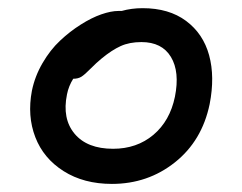

<svg xmlns="http://www.w3.org/2000/svg" viewBox="-20 -478 592 470"><path d="M253.9 -27.8Q185.1 -27.8 135.7 -59.1Q86.4 -90.3 66.4 -142.3Q46.4 -194.3 58.1 -255.9Q65.4 -291.5 84.2 -323.7Q103 -356 127 -378.4Q150.9 -400.9 177.5 -417.7Q204.1 -434.6 228 -442.9Q252 -451.2 270 -451.2H277.8Q301.8 -458 329.1 -458Q393.6 -458 435.5 -426.8Q477.5 -395.5 491.9 -342.8Q506.3 -290 493.2 -223.1Q474.6 -133.3 408.2 -80.6Q341.8 -27.8 253.9 -27.8ZM144 -247.1Q131.8 -187.5 162.6 -150.6Q193.4 -113.8 256.8 -113.8Q314.9 -113.8 355.5 -147.9Q396 -182.1 408.2 -241.2Q420.4 -302.2 398.4 -338.6Q376.5 -375 326.2 -375Q296.9 -375 275.4 -365.2Q253.9 -355.5 229 -335Q216.3 -324.7 201.9 -310.1Q187.5 -295.4 179.4 -290.3Q171.4 -285.2 159.2 -285.2Q147.9 -267.1 144 -247.1Z"/></svg>

Font: Shantell Sans Irregular
Style: Italic
Weight: 400
Italic angle: -11.31°
Designer: Stephen Nixon, Anya Danilova, Shantell Martin
Foundry: Arrow Type
Version: Version 1.006;[9816181b4]